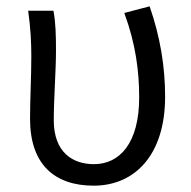

<svg xmlns="http://www.w3.org/2000/svg" viewBox="-20 -574 604 607"><path d="M276 13C407 13 502 -85 502 -268C502 -365 486 -459 453 -554L373 -533C409 -435 420 -349 420 -266C420 -121 358 -55 277 -55C210 -55 150 -92 150 -194C150 -260 157 -352 157 -415C157 -462 156 -502 149 -540H69C77 -484 79 -438 79 -395C79 -329 75 -264 75 -198C75 -55 152 13 276 13Z"/></svg>

Font: Noto Sans CJK HK DemiLight
Style: Regular
Weight: 350
Designer: Ryoko NISHIZUKA 西塚涼子 (kana, bopomofo & ideographs); Paul D. Hunt (Latin, Greek & Cyrillic); Sandoll Communications 산돌커뮤니
Foundry: Adobe
Version: Version 2.004;hotconv 1.0.118;makeotfexe 2.5.65603